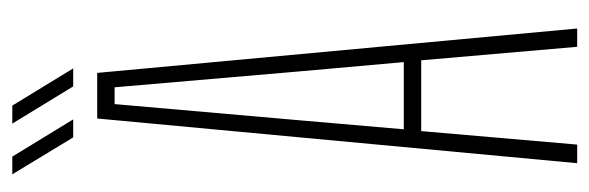

<svg xmlns="http://www.w3.org/2000/svg" viewBox="-351 -631 982 320"><g transform="rotate(-90 140.0 -471.0)"><path d="M28 0 102.5 -800H178.5L252.5 0H222L199.5 -260H81.5L59 0ZM84.5 -289H196.5L181 -463L154.5 -771H126.5L99.5 -462.5ZM156 -840 94 -941.5H124L186 -840ZM71 -840 9.5 -941.5H39L101 -840Z"/></g></svg>

Font: Big Shoulders Display Thin ExtraLight
Style: Regular
Weight: 250
Version: Version 2.002